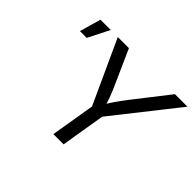

<svg xmlns="http://www.w3.org/2000/svg" viewBox="-151 -975 1223 1223"><g transform="rotate(45 460.5 -364.0)"><path d="M440.4 0 490.2 -298.3 293.5 -727.5H393.6L498.5 -492.7Q516.1 -453.6 529.3 -418Q542.5 -382.3 554.2 -331.1H517.1Q545.9 -383.3 571 -419.4Q596.2 -455.6 625 -492.7L808.1 -727.5H920.9L582 -298.3L532.7 0ZM96.2 -583.5 137.2 -727.5H230L157.2 -583.5Z"/></g></svg>

Font: Inter 17pt
Style: Italic
Weight: 400
Italic angle: -9.3988°
Version: Version 4.001;git-66647c0bb